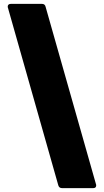

<svg xmlns="http://www.w3.org/2000/svg" viewBox="-20 -810 538 994"><path d="M302 164H462C473 164 478 159 478 150C478 148 478 146 477 144L216 -775C214 -785 207 -790 197 -790H37C26 -790 20 -785 20 -776C20 -774 20 -772 21 -770L282 150C285 160 292 164 302 164Z"/></svg>

Font: LINE Seed JP_OTF ExtraBold
Style: Regular
Weight: 800
Designer: LY Corporation & Fontrix & Fontworks
Version: Version 1.013